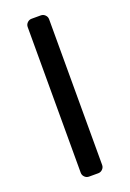

<svg xmlns="http://www.w3.org/2000/svg" viewBox="-137 -750 542 800"><g transform="rotate(-20 133.5 -350.0)"><path d="M86 -27V-673Q86 -684 94 -692Q102 -700 113 -700H154Q165 -700 173 -692Q181 -684 181 -673V-27Q181 -16 173 -8Q165 0 154 0H113Q102 0 94 -8Q86 -16 86 -27Z"/></g></svg>

Font: Rubik
Style: Regular
Weight: 400
Designer: Hubert & Fischer
Foundry: Hubert & Fischer
Version: Version 1.100